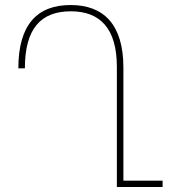

<svg xmlns="http://www.w3.org/2000/svg" viewBox="-20 -744 692 764"><path d="M627 -25H471V-475C471 -646 393 -724 261 -724C128 -724 53 -646 53 -472H79C79 -631 143 -699 262 -699C379 -699 445 -630 445 -478V0H627Z"/></svg>

Font: Noto Sans Armenian SemiCondensed Thin
Style: Regular
Weight: 100
Width: 4
Designer: Monotype Design Team
Foundry: Monotype Imaging Inc.
Version: Version 2.008